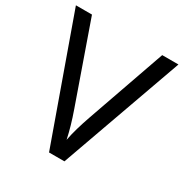

<svg xmlns="http://www.w3.org/2000/svg" viewBox="-166 -843 931 973"><g transform="rotate(30 300.0 -357.0)"><path d="M600 -714H505L345 -258C324 -198 309 -147 300 -100C290 -147 276 -197 255 -256L94 -714H0L255 0H345Z"/></g></svg>

Font: Noto Sans Cuneiform
Style: Regular
Weight: 400
Designer: Monotype Design Team
Foundry: Monotype Imaging Inc.
Version: Version 2.001